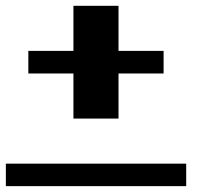

<svg xmlns="http://www.w3.org/2000/svg" viewBox="-20 -635 732 655"><path d="M0 0V-76.7H615.2V0ZM230.5 -230.5V-384.3H76.7V-461.4H230.5V-615.2H384.3V-461.4H538.1V-384.3H384.3V-230.5Z"/></svg>

Font: Good Old DOS
Style: Regular
Weight: 400
Designer: Vasily Draigo
Foundry: Vasily Draigo
Version: 1.0